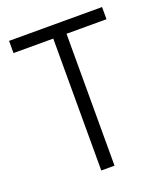

<svg xmlns="http://www.w3.org/2000/svg" viewBox="-127 -759 719 844"><g transform="rotate(-20 232.5 -337.0)"><path d="M201 0V-674H263V0ZM15 -617V-674H450V-617Z"/></g></svg>

Font: Hind Variable Light
Style: Regular
Weight: 300
Designer: Manushi Parikh, Satya Rajpurohit
Foundry: Indian Type Foundry
Version: Version 3.000